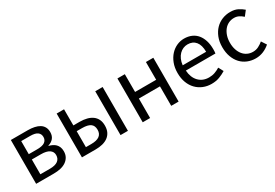

<svg xmlns="http://www.w3.org/2000/svg" viewBox="26 -1165 2644 1844"><g transform="rotate(-30 1348.0 -243.0)"><path d="M82 0V-486H269Q309 -486 342 -479Q375 -472 398.5 -457.5Q422 -443 435 -419.5Q448 -396 448 -363Q448 -322 426.5 -296Q405 -270 367 -259V-256Q388 -251 406.5 -242Q425 -233 439 -219Q453 -205 461 -185Q469 -165 469 -139Q469 -103 454.5 -77Q440 -51 414.5 -33.5Q389 -16 354 -8Q319 0 277 0ZM163 -282H255Q316 -282 342 -301.5Q368 -321 368 -355Q368 -389 343 -408Q318 -427 261 -427H163ZM163 -59H268Q328 -59 357.5 -81Q387 -103 387 -144Q387 -181 356 -202Q325 -223 263 -223H163Z M590 0V-486H672V-307H741Q784 -307 819.5 -298Q855 -289 880.5 -270.5Q906 -252 920 -223.5Q934 -195 934 -155Q934 -114 920 -85Q906 -56 880.5 -37Q855 -18 819.5 -9Q784 0 741 0ZM672 -66H732Q853 -66 853 -155Q853 -201 823.5 -222Q794 -243 732 -243H672ZM1018 0V-486H1100V0Z M1264 0V-486H1346V-289H1580V-486H1662V0H1580V-216H1346V0Z M2023 12Q1974 12 1931.5 -5.5Q1889 -23 1857.5 -55.5Q1826 -88 1808 -135Q1790 -182 1790 -242Q1790 -302 1808.5 -349.5Q1827 -397 1857.5 -430Q1888 -463 1927 -480.5Q1966 -498 2008 -498Q2054 -498 2090.5 -482Q2127 -466 2151.5 -436Q2176 -406 2189 -364Q2202 -322 2202 -270Q2202 -257 2201.5 -244.5Q2201 -232 2199 -223H1871Q1876 -145 1919.5 -99.5Q1963 -54 2033 -54Q2068 -54 2097.5 -64.5Q2127 -75 2154 -92L2183 -38Q2151 -18 2112 -3Q2073 12 2023 12ZM1870 -282H2130Q2130 -356 2098.5 -394.5Q2067 -433 2010 -433Q1984 -433 1960.5 -423Q1937 -413 1918 -393.5Q1899 -374 1886.5 -346Q1874 -318 1870 -282Z M2514 12Q2466 12 2424 -5Q2382 -22 2351.5 -54.5Q2321 -87 2303.5 -134.5Q2286 -182 2286 -242Q2286 -303 2305 -350.5Q2324 -398 2356 -431Q2388 -464 2430.5 -481Q2473 -498 2520 -498Q2568 -498 2602 -481Q2636 -464 2662 -441L2620 -387Q2599 -406 2575.5 -418Q2552 -430 2523 -430Q2490 -430 2462 -416.5Q2434 -403 2414 -378Q2394 -353 2382.5 -318.5Q2371 -284 2371 -242Q2371 -200 2382 -166Q2393 -132 2412.5 -107.5Q2432 -83 2460 -69.5Q2488 -56 2521 -56Q2555 -56 2583.5 -70.5Q2612 -85 2635 -105L2671 -50Q2638 -21 2598 -4.5Q2558 12 2514 12Z"/></g></svg>

Font: Giro Regular
Style: Regular
Weight: 400
Designer: Paul D. Hunt
Foundry: Adobe Systems Incorporated
Version: Version 1.000;PS 1.0;hotconv 1.0.88;makeotf.lib2.5.647800